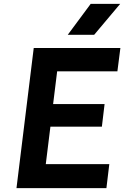

<svg xmlns="http://www.w3.org/2000/svg" viewBox="-20 -976 644 996"><path d="M65.5 0 155 -727H604.5L589 -606H276.5L255.5 -436H522.5L508.5 -319H241.5L217.5 -124.5H547L532 0ZM468.5 -795.5H331.5L450.5 -956H603.5Z"/></svg>

Font: Spline Sans Mono SemiBold
Style: Italic
Weight: 600
Italic angle: -4°
Monospace: yes
Version: Version 1.004